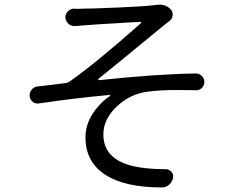

<svg xmlns="http://www.w3.org/2000/svg" viewBox="-20 -780 1040 839"><path d="M308.6 -666Q307.6 -666 305.7 -666Q291 -666 279.3 -675.8Q266.6 -687.5 265.6 -704.1Q265.6 -719.7 277.3 -731Q289.1 -742.2 304.7 -742.2Q312.5 -741.2 321.3 -741.2Q332 -741.2 342.8 -742.2Q381.8 -742.2 495.1 -747.1Q608.4 -752 647.5 -756.8Q655.3 -757.8 663.1 -758.8Q669.9 -759.8 676.8 -759.8Q707 -759.8 726.6 -738.3Q736.3 -726.6 734.4 -711.9Q732.4 -697.3 719.7 -687.5Q707 -678.7 699.2 -671.9Q445.3 -462.9 410.2 -435.5Q409.2 -433.6 409.7 -431.6Q410.2 -429.7 413.1 -429.7Q658.2 -456.1 835.9 -459Q850.6 -459 861.8 -448.2Q873 -437.5 873 -421.9Q873 -406.2 861.8 -395.5Q850.6 -384.8 835.9 -385.7Q793.9 -386.7 758.8 -386.7Q674.8 -386.7 622.1 -378.9Q547.9 -369.1 489.7 -314Q431.6 -258.8 431.6 -192.4Q431.6 -69.3 601.6 -46.9Q647.5 -41 691.4 -41Q697.3 -41 703.1 -41Q718.8 -41 729 -29.3Q739.3 -17.6 736.3 -2.9Q732.4 15.6 718.8 27.3Q705.1 39.1 686.5 39.1Q524.4 39.1 439 -17.1Q353.5 -73.2 353.5 -179.7Q353.5 -235.4 385.7 -284.2Q418 -333 460.9 -360.4Q461.9 -361.3 461.4 -363.3Q460.9 -365.2 459 -365.2Q309.6 -351.6 150.4 -328.1Q135.7 -325.2 123 -335Q109.4 -345.7 109.4 -364.3Q109.4 -377 118.2 -387.7Q127.9 -400.4 143.6 -402.3Q149.4 -402.3 266.6 -417Q276.4 -418 284.2 -423.8Q397.5 -502.9 595.7 -678.7Q597.7 -679.7 596.7 -682.1Q595.7 -684.6 593.8 -684.6Q576.2 -683.6 517.1 -680.2Q458 -676.8 410.2 -673.8Q362.3 -670.9 343.8 -668.9Q336.9 -668 308.6 -666Z"/></svg>

Font: Gen Jyuu GothicX Regular
Style: Regular
Weight: 400
Designer: [Source Han Sans]
Ryoko NISHIZUKA  (kana & ideographs); Paul D. Hunt (Latin, Greek & Cyrillic); Wenlong ZHANG  (bopomofo
Version: Version 1.002.20150607